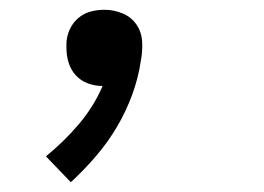

<svg xmlns="http://www.w3.org/2000/svg" viewBox="-20 -168 540 393"><path d="M125 205 74 152Q111 122 141.5 86Q172 50 190 8Q174 8 159.5 2.5Q145 -3 135 -14Q125 -25 120.5 -39.5Q116 -54 116 -70Q116 -75 116 -79.5Q116 -84 117 -89Q119 -102 126 -114Q133 -126 144 -134Q155 -142 168 -145Q181 -148 194 -148Q213 -148 231 -140.5Q249 -133 259.5 -117.5Q270 -102 271 -82Q272 -62 268 -42Q263 -8 250.5 26Q238 60 219.5 91.5Q201 123 176.5 151.5Q152 180 125 205Z"/></svg>

Font: Iosevka Curly Slab Oblique
Style: Regular
Weight: 400
Italic angle: -9°
Monospace: yes
Designer: Belleve Invis
Foundry: Belleve Invis
Version: Version 11.1.0; ttfautohint (v1.8.3)